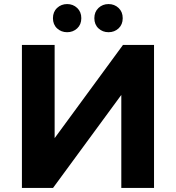

<svg xmlns="http://www.w3.org/2000/svg" viewBox="-20 -920 861 940"><path d="M87.3 0V-700H247.5V-243.7L582.1 -700H734.1V0H573.9V-455.3L239.7 0ZM511.3 -762.3Q482.4 -762.3 462.1 -781.1Q441.9 -800 441.9 -831Q441.9 -861.9 462.1 -881Q482.4 -900.1 511.3 -900.1Q540.3 -900.1 560.6 -881Q580.8 -861.9 580.8 -831Q580.8 -800 560.6 -781.1Q540.3 -762.3 511.3 -762.3ZM308.7 -762.3Q279.7 -762.3 259.4 -781.1Q239.2 -800 239.2 -831Q239.2 -861.9 259.4 -881Q279.7 -900.1 308.7 -900.1Q337.6 -900.1 357.9 -881Q378.1 -861.9 378.1 -831Q378.1 -800 357.9 -781.1Q337.6 -762.3 308.7 -762.3Z"/></svg>

Font: Montserrat Thin
Style: Regular
Weight: 100
Designer: Julieta Ulanovsky
Foundry: Julieta Ulanovsky
Version: Version 9.000